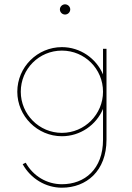

<svg xmlns="http://www.w3.org/2000/svg" viewBox="-20 -623 609 889"><path d="M281.2 -555.7C293.9 -555.7 305.2 -565.9 305.2 -579.6C305.2 -592.3 293.9 -603 281.2 -603C268.6 -603 257.3 -592.3 257.3 -579.6C257.3 -565.9 268.6 -555.7 281.2 -555.7ZM457 -397V-278.3C425.8 -352.5 351.6 -404.8 266.6 -404.8C153.3 -404.8 60.1 -312.5 60.1 -198.2C60.1 -85 153.3 7.8 266.6 7.8C351.6 7.8 425.8 -44.4 457 -118.7V23.9C457 160.2 372.1 230 266.6 230C196.8 230 133.3 191.9 99.1 130.4L85 137.2C122.1 204.1 191.4 246.1 266.6 246.1C379.9 246.1 473.1 168.9 473.1 23.9V-397ZM266.6 -7.8C161.1 -7.8 76.2 -93.8 76.2 -198.2C76.2 -304.2 161.1 -388.7 266.6 -388.7C372.1 -388.7 457 -304.2 457 -198.2C457 -93.8 372.1 -7.8 266.6 -7.8Z"/></svg>

Font: Now Thin
Style: Regular
Weight: 100
Designer: Alfredo Marco Pradil
Foundry: Alfredo Marco Pradil
Version: Version 1.200;hotconv 1.0.109;makeotfexe 2.5.65596